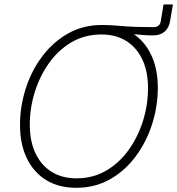

<svg xmlns="http://www.w3.org/2000/svg" viewBox="-20 -852 813 881"><path d="M443.8 -704.1 449.2 -737.3Q472.7 -737.3 489.3 -736.3Q505.9 -735.4 521.5 -733.9Q537.1 -732.4 557.4 -731Q577.6 -729.5 608.2 -728.5Q638.7 -727.5 685.5 -727.5Q713.4 -727.5 717.8 -755.4L730.5 -831.5H773.4L760.7 -756.8Q755.4 -724.1 735.4 -706.8Q715.3 -689.5 682.1 -689.5Q657.2 -689.5 632.1 -691.7Q606.9 -693.8 578.9 -696.5Q550.8 -699.2 517.6 -701.4Q484.4 -703.6 443.8 -704.1ZM329.1 9.8Q250 9.8 192.1 -25.6Q134.3 -61 103 -126Q71.8 -190.9 71.8 -278.3Q71.8 -363.3 97.9 -445.1Q124 -526.9 173.3 -592.8Q222.7 -658.7 291.7 -698Q360.8 -737.3 447.3 -737.3Q526.4 -737.3 584 -701.9Q641.6 -666.5 672.9 -601.8Q704.1 -537.1 704.1 -449.2Q704.1 -364.3 678 -282.5Q651.9 -200.7 603 -134.8Q554.2 -68.8 485.1 -29.5Q416 9.8 329.1 9.8ZM331.1 -33.7Q407.2 -33.7 467.8 -69.3Q528.3 -105 571 -165Q613.8 -225.1 636.5 -298.6Q659.2 -372.1 659.2 -447.3Q659.2 -523.9 633.1 -579.1Q606.9 -634.3 559.1 -664.1Q511.2 -693.8 445.8 -693.8Q369.1 -693.8 308.3 -658.2Q247.6 -622.6 204.8 -562.5Q162.1 -502.4 139.4 -429Q116.7 -355.5 116.7 -279.8Q116.7 -204.1 142.8 -148.7Q168.9 -93.3 217 -63.5Q265.1 -33.7 331.1 -33.7Z"/></svg>

Font: Inter 17pt ExtraLight
Style: Italic
Weight: 250
Italic angle: -9.3988°
Version: Version 4.001;git-66647c0bb